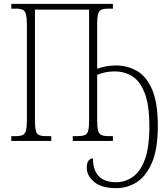

<svg xmlns="http://www.w3.org/2000/svg" viewBox="-20 -734 875 1000"><path d="M586 246Q509 246 470.5 213.5Q432 181 432 140Q432 115 441 103Q450 91 464 91Q465 215 585 215Q632 215 671.5 187.5Q711 160 734.5 96.5Q758 33 758 -76Q758 -187 733.5 -249.5Q709 -312 668.5 -337Q628 -362 578 -362Q550 -362 527 -357Q504 -352 486 -344V-108Q486 -71 491 -53.5Q496 -36 508.5 -30.5Q521 -25 545 -25H568V0H359V-25H385Q409 -25 422 -30.5Q435 -36 439.5 -54Q444 -72 444 -109V-684H162V-109Q162 -72 166.5 -54Q171 -36 183.5 -30.5Q196 -25 221 -25H247V0H39V-25H61Q85 -25 97.5 -30.5Q110 -36 115 -54Q120 -72 120 -109V-605Q120 -642 115 -660Q110 -678 97.5 -683.5Q85 -689 60 -689H39V-714H568V-689H545Q521 -689 508 -683.5Q495 -678 490.5 -660Q486 -642 486 -605V-376Q505 -383 530 -388Q555 -393 584 -393Q644 -393 693.5 -364.5Q743 -336 772.5 -267.5Q802 -199 802 -77Q802 42 771.5 113Q741 184 692 215Q643 246 586 246Z"/></svg>

Font: Noto Serif Condensed ExtraLight
Style: Regular
Weight: 200
Width: 3
Designer: Monotype Design Team
Foundry: Monotype Imaging Inc.
Version: Version 2.013; ttfautohint (v1.8.4.7-5d5b)